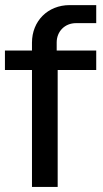

<svg xmlns="http://www.w3.org/2000/svg" viewBox="-20 -739 407 759"><path d="M208 0V-462.4H360.4V-539.1H204.1V-571.3C204.1 -614.7 236.3 -647.5 280.3 -647.5H360.4V-718.8H255.4C168.9 -718.8 106.4 -655.8 106.4 -570.3V-539.1H-0.5V-462.4H106.4V0Z"/></svg>

Font: Winston
Style: Regular
Weight: 400
Designer: Vernon Adams, Kim Jin-seong, David Berlow, Cristiano Sobral
Foundry: The Winston Project Authors
Version: Version 3.004